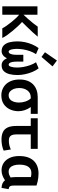

<svg xmlns="http://www.w3.org/2000/svg" viewBox="969 -1817 862 2840"><g transform="rotate(90 1400.0 -397.0)"><path d="M74 0V-520H198V-313Q229 -346 261 -382Q293 -418 322.5 -455Q352 -492 374 -524H522Q494 -489 456 -448Q418 -407 379 -367Q340 -327 305 -292Q334 -267 368 -230.5Q402 -194 436 -153Q470 -112 498 -72.5Q526 -33 542 0H399Q383 -31 358.5 -66Q334 -101 306 -135.5Q278 -170 250 -200Q222 -230 198 -249V0Z M737 10Q682 10 650 -22.5Q618 -55 605 -108.5Q592 -162 592 -225Q592 -278 603.5 -334Q615 -390 637.5 -442.5Q660 -495 691 -537L781 -499Q754 -458 736.5 -408.5Q719 -359 711 -310Q703 -261 703 -217Q703 -185 707.5 -156.5Q712 -128 721 -111Q730 -94 745 -94Q760 -94 770.5 -109Q781 -124 786 -153Q791 -182 791 -224V-311H891V-224Q891 -182 896 -153Q901 -124 911.5 -109Q922 -94 938 -94Q956 -94 967.5 -129Q979 -164 979 -218Q979 -262 970.5 -310.5Q962 -359 945 -408.5Q928 -458 901 -499L991 -537Q1022 -498 1044 -445Q1066 -392 1078 -335Q1090 -278 1090 -225Q1090 -162 1077 -108.5Q1064 -55 1032.5 -22.5Q1001 10 945 10Q910 10 884.5 -10Q859 -30 841 -69Q824 -30 796.5 -10Q769 10 737 10ZM822 -580 753 -631 875 -808 962 -743Z M1389 14Q1340 14 1297 -4.5Q1254 -23 1222.5 -57.5Q1191 -92 1173.5 -142Q1156 -192 1156 -255Q1156 -323 1175 -373Q1194 -423 1229.5 -457Q1265 -491 1313 -507.5Q1361 -524 1419 -524H1664V-421H1563Q1593 -380 1609 -333Q1625 -286 1625 -239Q1625 -173 1598.5 -114.5Q1572 -56 1519.5 -21Q1467 14 1389 14ZM1389 -94Q1426 -94 1450 -115Q1474 -136 1485.5 -171Q1497 -206 1497 -247Q1497 -296 1481 -343.5Q1465 -391 1435 -421H1418Q1389 -421 1364 -409.5Q1339 -398 1321 -375.5Q1303 -353 1292.5 -321.5Q1282 -290 1282 -249Q1282 -205 1295.5 -170Q1309 -135 1333 -114.5Q1357 -94 1389 -94Z M2043 12Q1982 12 1937 -7.5Q1892 -27 1867.5 -75Q1843 -123 1843 -209V-421H1729V-524H2182V-421H1968V-209Q1968 -166 1978.5 -141.5Q1989 -117 2009 -107Q2029 -97 2057 -97Q2097 -97 2126.5 -104Q2156 -111 2191 -126L2208 -20Q2171 -4 2129.5 4Q2088 12 2043 12Z M2499 11Q2437 11 2389.5 -20.5Q2342 -52 2315 -110.5Q2288 -169 2288 -251Q2288 -345 2319.5 -408.5Q2351 -472 2409 -504Q2467 -536 2545 -536Q2575 -536 2605.5 -532.5Q2636 -529 2666 -522.5Q2696 -516 2724 -506V-181Q2724 -132 2735 -115Q2746 -98 2778 -93L2760 11Q2717 9 2691.5 -3.5Q2666 -16 2646 -40Q2613 -16 2575.5 -2.5Q2538 11 2499 11ZM2519 -94Q2542 -94 2564 -102Q2586 -110 2605 -123Q2603 -139 2601 -160Q2599 -181 2599 -200V-423Q2588 -426 2572.5 -428Q2557 -430 2542 -430Q2497 -430 2469.5 -408.5Q2442 -387 2428.5 -348Q2415 -309 2415 -256Q2415 -205 2427 -169Q2439 -133 2462 -113.5Q2485 -94 2519 -94Z"/></g></svg>

Font: Ubuntu Sans Mono SemiBold
Style: Regular
Weight: 600
Monospace: yes
Designer: Dalton Maag Ltd
Foundry: Dalton Maag Ltd
Version: Version 1.006